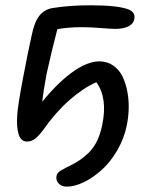

<svg xmlns="http://www.w3.org/2000/svg" viewBox="-20 -512 569 719"><path d="M230 187Q210 187 199 174.3Q188 161.6 191.9 146Q192.4 142.6 193.6 140.1Q194.8 137.7 197.8 134.8Q200.7 131.8 202.6 130.1Q204.6 128.4 210 125.5Q215.3 122.6 218.3 120.8Q221.2 119.1 229 115Q236.8 110.8 241.2 108.9Q262.7 98.1 278.6 87.6Q294.4 77.1 312.5 59.6Q330.6 42 343.3 15.9Q356 -10.3 362.8 -43.9Q383.8 -145 340.8 -204.1Q292.5 -183.1 240.5 -137.5Q188.5 -91.8 142.1 -25.9Q125.5 -3.4 111.6 7.3Q97.7 18.1 81.1 18.1Q57.6 18.1 49.3 -10.5Q41 -39.1 44.9 -85Q46.9 -117.7 65.9 -218.3Q85 -318.8 99.1 -381.8Q108.9 -429.7 127.4 -453.1Q146 -476.6 176.8 -481.9Q241.2 -492.2 317.9 -492.2Q422.9 -492.2 462.9 -476.1Q487.8 -464.8 482.9 -440.9Q479.5 -421.9 459.7 -412.8Q439.9 -403.8 413.1 -403.8Q395 -403.8 357.4 -407Q319.8 -410.2 285.2 -410.2Q236.3 -410.2 194.8 -402.8Q172.4 -317.4 154.8 -236.8Q142.6 -172.9 138.2 -130.9Q195.3 -201.7 251.2 -241.9Q307.1 -282.2 352.1 -282.2Q381.8 -282.2 404.3 -266.4Q426.8 -250.5 439 -225.1Q451.2 -199.7 457 -168Q462.9 -136.2 461.9 -104.5Q460.9 -72.8 455.1 -43.9Q444.8 7.3 418.5 52Q392.1 96.7 359.6 125.5Q327.1 154.3 293 170.7Q258.8 187 230 187Z"/></svg>

Font: Shantell Sans Bouncy
Style: Italic
Weight: 400
Italic angle: -11.31°
Designer: Stephen Nixon, Anya Danilova, Shantell Martin
Foundry: Arrow Type
Version: Version 1.006;[9816181b4]